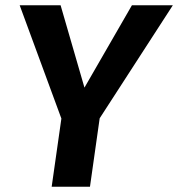

<svg xmlns="http://www.w3.org/2000/svg" viewBox="-20 -712 679 732"><path d="M360 -261 323 0H177L214 -260L55 -692H211L302 -378L483 -692H639Z"/></svg>

Font: Fira Sans SemiBold
Style: Italic
Weight: 600
Italic angle: -8°
Designer: bBox Type GmbH & Carrois Corporate GbR & Edenspiekermann AG
Foundry: bBox Type GmbH & Carrois Corporate GbR & Edenspiekermann AG
Version: Version 4.301